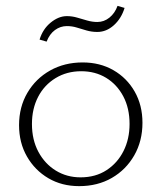

<svg xmlns="http://www.w3.org/2000/svg" viewBox="-20 -629 551 655"><path d="M250 6Q191 6 145 -21Q99 -48 72 -95Q45 -142 45 -202Q45 -264 73.5 -312.5Q102 -361 151 -388.5Q200 -416 262 -416Q321 -416 367 -389.5Q413 -363 439.5 -316.5Q466 -270 466 -210Q466 -148 438 -99Q410 -50 361.5 -22Q313 6 250 6ZM255 -24Q306 -24 343.5 -48.5Q381 -73 401.5 -114Q422 -155 422 -206Q422 -260 400.5 -300.5Q379 -341 342 -363.5Q305 -386 257 -386Q208 -386 169.5 -362.5Q131 -339 110 -298.5Q89 -258 89 -206Q89 -152 111 -111Q133 -70 170.5 -47Q208 -24 255 -24ZM139 -487 115 -494Q126 -530 153 -552Q180 -574 208 -574Q226 -574 243 -569Q260 -564 277.5 -559Q295 -554 312 -554Q335 -554 353.5 -569Q372 -584 381 -609L405 -602Q394 -566 368.5 -543Q343 -520 312 -520Q293 -520 275.5 -525Q258 -530 242 -535Q226 -540 208 -540Q186 -540 167.5 -526.5Q149 -513 139 -487Z"/></svg>

Font: Ysabeau Office ExtraLight
Style: Regular
Weight: 250
Designer: Christian Thalmann (Catharsis Fonts)
Version: Version 2.001;gftools[0.9.30]; featfreeze: tnum,lnum,ss02